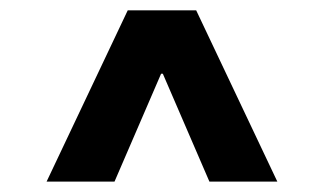

<svg xmlns="http://www.w3.org/2000/svg" viewBox="-20 -810 628 372"><path d="M360.1 -790 517.3 -458.2H385.7L295.5 -667.1H292.1L201.9 -458.2H70.3L227.5 -790Z"/></svg>

Font: Hepta Slab ExtraLight
Style: Regular
Weight: 200
Designer: Michael LaGattuta
Foundry: Michael LaGattuta
Version: Version 1.100